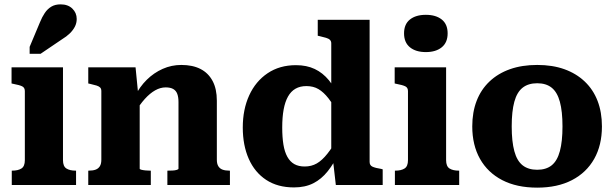

<svg xmlns="http://www.w3.org/2000/svg" viewBox="-20 -849 2819 881"><path d="M269 -540V-114Q269 -86 284.5 -76Q300 -66 327 -66H329V0H34V-66H36Q63 -66 78.5 -76Q94 -86 94 -114V-431Q94 -447 81.5 -453Q69 -459 42 -464L33 -466V-540ZM163 -746Q173 -771 185.5 -789.5Q198 -808 215.5 -818.5Q233 -829 258 -829Q292 -829 312 -809.5Q332 -790 332 -762Q332 -743 323.5 -726.5Q315 -710 300 -695.5Q285 -681 265 -669L166 -602H116V-634Z M385 0V-66H388Q406 -66 418.5 -70.5Q431 -75 438 -86Q445 -97 445 -116V-431Q445 -442 439.5 -447.5Q434 -453 423 -456.5Q412 -460 394 -464L385 -466V-540H602L614 -418L621 -415V-75Q621 -72 629 -70Q637 -68 648 -67Q659 -66 668 -66H672V0ZM1035 0H748V-66H751Q761 -66 772 -66.5Q783 -67 791 -69.5Q799 -72 799 -75V-381Q799 -403 793.5 -418Q788 -433 775 -440.5Q762 -448 740 -448Q716 -448 692 -434.5Q668 -421 644.5 -395Q621 -369 596 -328L599 -407Q621 -451 653.5 -483Q686 -515 726.5 -533Q767 -551 812 -551Q864 -551 900 -532.5Q936 -514 955.5 -477.5Q975 -441 975 -387V-116Q975 -97 982 -86Q989 -75 1001.5 -70.5Q1014 -66 1032 -66H1035Z M1676 -106Q1676 -90 1689.5 -84Q1703 -78 1729 -74L1736 -72V0H1521L1507 -122L1500 -113V-650Q1500 -660 1494 -666Q1488 -672 1476 -675.5Q1464 -679 1447 -683L1438 -685V-758H1676ZM1338 -550Q1387 -550 1424 -532.5Q1461 -515 1489 -481Q1517 -447 1537 -399L1536 -327Q1509 -370 1487 -398Q1465 -426 1441.5 -440Q1418 -454 1386 -454Q1357 -454 1336 -442Q1315 -430 1301.5 -406Q1288 -382 1281.5 -346.5Q1275 -311 1275 -264Q1275 -219 1280.5 -185.5Q1286 -152 1298.5 -129.5Q1311 -107 1330.5 -96Q1350 -85 1378 -85Q1409 -85 1433.5 -99Q1458 -113 1482.5 -144Q1507 -175 1536 -225L1537 -151Q1513 -100 1484 -63.5Q1455 -27 1417.5 -8Q1380 11 1329 11Q1254 11 1201.5 -23.5Q1149 -58 1121.5 -120Q1094 -182 1094 -264Q1094 -347 1123.5 -411.5Q1153 -476 1208 -513Q1263 -550 1338 -550Z M1934 -610Q1888 -610 1861 -632Q1834 -654 1834 -696Q1834 -738 1861 -759.5Q1888 -781 1934 -781Q1980 -781 2007 -759.5Q2034 -738 2034 -696Q2034 -654 2007 -632Q1980 -610 1934 -610ZM2027 -540V-114Q2027 -86 2042.5 -76Q2058 -66 2085 -66H2087V0H1792V-66H1794Q1821 -66 1836.5 -76Q1852 -86 1852 -114V-431Q1852 -447 1839.5 -453Q1827 -459 1800 -464L1791 -466V-540Z M2742 -269Q2742 -183 2706.5 -120Q2671 -57 2604.5 -22.5Q2538 12 2445 12Q2351 12 2284.5 -22.5Q2218 -57 2182.5 -120Q2147 -183 2147 -269Q2147 -334 2167 -386Q2187 -438 2226 -475Q2265 -512 2320 -531.5Q2375 -551 2445 -551Q2515 -551 2569.5 -531.5Q2624 -512 2663 -475Q2702 -438 2722 -386Q2742 -334 2742 -269ZM2328 -269Q2328 -200 2340 -155.5Q2352 -111 2378 -90.5Q2404 -70 2445 -70Q2486 -70 2511.5 -90.5Q2537 -111 2549 -155.5Q2561 -200 2561 -269Q2561 -338 2549 -382Q2537 -426 2511.5 -446.5Q2486 -467 2445 -467Q2404 -467 2378 -446.5Q2352 -426 2340 -382Q2328 -338 2328 -269Z"/></svg>

Font: Roboto Serif
Style: Bold
Weight: 700
Designer: Greg Gazdowicz
Foundry: Commercial Type
Version: Version 1.008